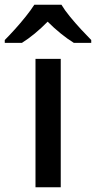

<svg xmlns="http://www.w3.org/2000/svg" viewBox="-66 -786 403 806"><path d="M189 0H83V-539H189ZM192 -766Q205 -744 227.5 -716.5Q250 -689 274.5 -662.5Q299 -636 317 -618V-606H244Q218 -622 189.5 -645Q161 -668 134 -695Q80 -640 26 -606H-46V-618Q-27 -637 -3.5 -663Q20 -689 42 -716.5Q64 -744 78 -766Z"/></svg>

Font: Noto Sans Ethiopic Medium
Style: Regular
Weight: 500
Designer: Monotype Design Team
Foundry: Monotype Imaging Inc.
Version: Version 2.102; ttfautohint (v1.8.4.7-5d5b)